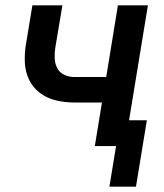

<svg xmlns="http://www.w3.org/2000/svg" viewBox="-20 -550 616 723"><path d="M492 153 533 -97H466L537 -530H424L380 -260H259Q239 -260 221.5 -268.5Q204 -277 195.5 -293.5Q187 -310 186 -329.5Q185 -349 188 -369L215 -530H102L78 -385Q72 -350 73.5 -315Q75 -280 89.5 -250Q104 -220 130.5 -200Q157 -180 190.5 -172Q224 -164 259 -164H364L337 0H417L392 153Z"/></svg>

Font: Iosevka Sparkle Semibold
Style: Italic
Weight: 600
Italic angle: -9°
Designer: Belleve Invis
Foundry: Belleve Invis
Version: Version 4.5.0; ttfautohint (v1.8.3)